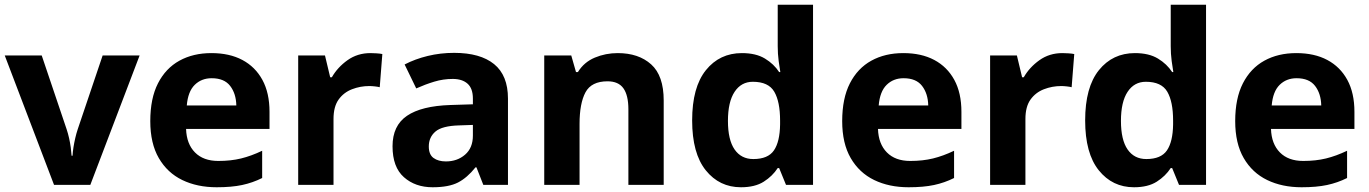

<svg xmlns="http://www.w3.org/2000/svg" viewBox="-20 -780 5777 810"><path d="M208 0 0 -546H156L261 -235Q267 -217 271.5 -197Q276 -177 278.5 -158Q281 -139 282 -123H286Q287 -140 290 -159Q293 -178 297.5 -197.5Q302 -217 308 -235L413 -546H569L361 0Z M872 -556Q948 -556 1002.5 -527Q1057 -498 1087 -443Q1117 -388 1117 -308V-236H765Q767 -173 802.5 -137Q838 -101 901 -101Q954 -101 997 -111.5Q1040 -122 1086 -144V-29Q1046 -9 1001.5 0.5Q957 10 894 10Q812 10 749 -20.5Q686 -51 650 -113Q614 -175 614 -269Q614 -365 646.5 -428.5Q679 -492 737 -524Q795 -556 872 -556ZM873 -450Q830 -450 801.5 -422Q773 -394 768 -335H977Q976 -385 951 -417.5Q926 -450 873 -450Z M1543 -556Q1554 -556 1569 -555Q1584 -554 1593 -552L1582 -412Q1575 -414 1561.5 -415.5Q1548 -417 1538 -417Q1500 -417 1465 -403.5Q1430 -390 1408.5 -360Q1387 -330 1387 -278V0H1238V-546H1351L1373 -454H1380Q1404 -496 1446 -526Q1488 -556 1543 -556Z M1896 -557Q2006 -557 2064.5 -509.5Q2123 -462 2123 -364V0H2019L1990 -74H1986Q1951 -30 1912 -10Q1873 10 1805 10Q1732 10 1684 -32.5Q1636 -75 1636 -163Q1636 -250 1697 -291.5Q1758 -333 1880 -337L1975 -340V-364Q1975 -407 1952.5 -427Q1930 -447 1890 -447Q1850 -447 1812 -435.5Q1774 -424 1736 -407L1687 -508Q1731 -531 1784.5 -544Q1838 -557 1896 -557ZM1917 -251Q1845 -249 1817 -225Q1789 -201 1789 -162Q1789 -128 1809 -113.5Q1829 -99 1861 -99Q1909 -99 1942 -127.5Q1975 -156 1975 -208V-253Z M2586 -556Q2674 -556 2727 -508.5Q2780 -461 2780 -356V0H2631V-319Q2631 -378 2610 -407.5Q2589 -437 2543 -437Q2475 -437 2450 -390.5Q2425 -344 2425 -257V0H2276V-546H2390L2410 -476H2418Q2444 -518 2489.5 -537Q2535 -556 2586 -556Z M3106 10Q3015 10 2957.5 -61.5Q2900 -133 2900 -272Q2900 -412 2958 -484Q3016 -556 3110 -556Q3169 -556 3207 -533Q3245 -510 3267 -476H3272Q3269 -492 3265 -522.5Q3261 -553 3261 -585V-760H3410V0H3296L3267 -71H3261Q3239 -37 3202 -13.5Q3165 10 3106 10ZM3158 -109Q3220 -109 3245 -145.5Q3270 -182 3271 -255V-271Q3271 -351 3246.5 -393Q3222 -435 3156 -435Q3107 -435 3079 -392.5Q3051 -350 3051 -270Q3051 -190 3079 -149.5Q3107 -109 3158 -109Z M3791 -556Q3867 -556 3921.5 -527Q3976 -498 4006 -443Q4036 -388 4036 -308V-236H3684Q3686 -173 3721.5 -137Q3757 -101 3820 -101Q3873 -101 3916 -111.5Q3959 -122 4005 -144V-29Q3965 -9 3920.5 0.5Q3876 10 3813 10Q3731 10 3668 -20.5Q3605 -51 3569 -113Q3533 -175 3533 -269Q3533 -365 3565.5 -428.5Q3598 -492 3656 -524Q3714 -556 3791 -556ZM3792 -450Q3749 -450 3720.5 -422Q3692 -394 3687 -335H3896Q3895 -385 3870 -417.5Q3845 -450 3792 -450Z M4462 -556Q4473 -556 4488 -555Q4503 -554 4512 -552L4501 -412Q4494 -414 4480.5 -415.5Q4467 -417 4457 -417Q4419 -417 4384 -403.5Q4349 -390 4327.5 -360Q4306 -330 4306 -278V0H4157V-546H4270L4292 -454H4299Q4323 -496 4365 -526Q4407 -556 4462 -556Z M4764 10Q4673 10 4615.5 -61.5Q4558 -133 4558 -272Q4558 -412 4616 -484Q4674 -556 4768 -556Q4827 -556 4865 -533Q4903 -510 4925 -476H4930Q4927 -492 4923 -522.5Q4919 -553 4919 -585V-760H5068V0H4954L4925 -71H4919Q4897 -37 4860 -13.5Q4823 10 4764 10ZM4816 -109Q4878 -109 4903 -145.5Q4928 -182 4929 -255V-271Q4929 -351 4904.5 -393Q4880 -435 4814 -435Q4765 -435 4737 -392.5Q4709 -350 4709 -270Q4709 -190 4737 -149.5Q4765 -109 4816 -109Z M5449 -556Q5525 -556 5579.5 -527Q5634 -498 5664 -443Q5694 -388 5694 -308V-236H5342Q5344 -173 5379.5 -137Q5415 -101 5478 -101Q5531 -101 5574 -111.5Q5617 -122 5663 -144V-29Q5623 -9 5578.5 0.5Q5534 10 5471 10Q5389 10 5326 -20.5Q5263 -51 5227 -113Q5191 -175 5191 -269Q5191 -365 5223.5 -428.5Q5256 -492 5314 -524Q5372 -556 5449 -556ZM5450 -450Q5407 -450 5378.5 -422Q5350 -394 5345 -335H5554Q5553 -385 5528 -417.5Q5503 -450 5450 -450Z"/></svg>

Font: Noto Sans Adlam Unjoined
Style: Regular
Weight: 400
Designer: Mark Jamra, Neil Patel
Foundry: JamraPatel LLC
Version: Version 3.001